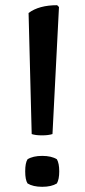

<svg xmlns="http://www.w3.org/2000/svg" viewBox="-20 -710 328 739"><path d="M102 -194 90 -660Q130 -690 200 -690L207 -683L182 -194Q166 -189 141.5 -189Q117 -189 102 -194ZM86 -97Q107 -110 142.5 -110Q178 -110 199 -97Q208 -81 208 -50.5Q208 -20 199 -4Q178 9 142.5 9Q107 9 86 -4Q77 -18 77 -50.5Q77 -83 86 -97Z"/></svg>

Font: Signika
Style: Regular
Weight: 400
Designer: Anna Giedrys
Foundry: Anna Giedrys
Version: Version 1.001